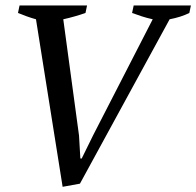

<svg xmlns="http://www.w3.org/2000/svg" viewBox="-20 -683 730 714"><path d="M547.9 -611.3Q525.9 -616.2 507.1 -622.3Q488.3 -628.4 471.2 -634.8L477.1 -662.6H689.9L684.1 -634.8Q668.5 -627 649.9 -621.1Q631.3 -615.2 610.8 -611.3L277.3 0L212.9 11.7L113.8 -611.3Q96.2 -616.2 79.3 -622.3Q62.5 -628.4 46.9 -634.8L52.7 -662.6H303.7L297.9 -634.8Q279.8 -628.4 258.5 -622.3Q237.3 -616.2 215.3 -611.3L273.9 -178.7L278.8 -93.8L283.7 -93.3L326.7 -180.7Z"/></svg>

Font: PT Astra Serif
Style: Italic
Weight: 400
Italic angle: -16°
Designer: A.Korolkova, I. Chaeva
Foundry: ParaType Ltd
Version: Version 1.001